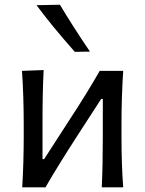

<svg xmlns="http://www.w3.org/2000/svg" viewBox="-20 -798 618 818"><path d="M363.3 -578.1 298.8 -577.1Q199.7 -689 135.7 -775.9L235.4 -777.8Q290 -686 363.3 -578.1ZM173.8 0H74.7Q81.1 -106.4 81.1 -219.2V-269Q81.1 -386.2 73.7 -496.1L166 -499.5Q161.1 -409.7 161.1 -277.8V-120.1H168L274.4 -284.7Q352.1 -403.3 404.8 -496.1H504.9Q497.6 -386.2 497.6 -269V-219.2Q497.6 -92.3 504.9 0H413.6Q418 -92.8 418 -216.3V-376.5H411.1L305.7 -213.9Q226.6 -91.3 173.8 0Z"/></svg>

Font: Commissioner Flair
Style: Regular
Weight: 400
Designer: Kostas Bartsokas
Foundry: Kostas Bartsokas
Version: Version 1.000